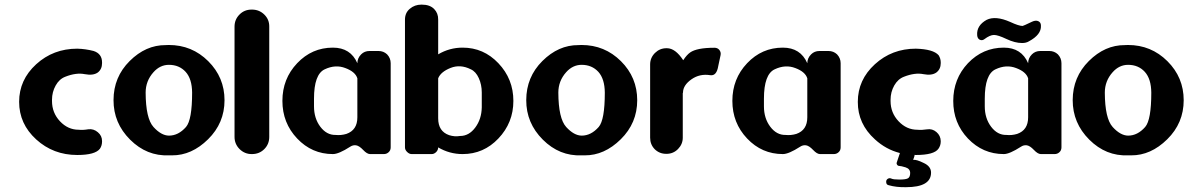

<svg xmlns="http://www.w3.org/2000/svg" viewBox="-20 -649 5032 813"><path d="M412.1 -51.8Q412.1 -51.8 412.1 -49.8Q412.1 -32.7 403.3 -19.5Q383.3 7.3 307.1 7.3Q205.6 7.3 133.3 -58.6Q61 -124.5 61 -217.8Q61 -311 133.3 -377Q205.6 -442.9 307.1 -442.9Q342.8 -441.9 376.5 -433.1Q412.1 -421.4 412.1 -384.8Q412.1 -384.8 412.1 -381.3Q412.1 -356.4 394.5 -342.3Q375 -328.1 338.9 -335Q302.7 -342.3 256.8 -324.2Q231 -314.5 215.8 -287.1Q200.2 -259.3 200.2 -226.6Q200.2 -226.6 200.2 -221.2Q200.2 -171.4 233.9 -135.5Q267.6 -99.6 313 -99.6Q331.5 -97.7 354 -101.6Q376.5 -104.5 394.5 -88.9Q412.1 -74.2 412.1 -51.8Z M695.3 -74.7Q735.4 -74.7 767.6 -111.3Q793.5 -141.1 793.5 -256.8Q793 -314.9 766.1 -344.7Q738.8 -374.5 695.3 -374.5Q657.7 -374.5 629.9 -343.3Q596.7 -306.2 596.7 -256.8Q597.2 -147.5 629.9 -111.3Q662.6 -75.2 695.3 -74.7ZM708.5 8.8Q701.7 9.3 695.3 8.8Q601.6 12.7 531 -57.6Q460.4 -127.9 460.7 -225.3Q460.9 -322.8 529.1 -390.6Q597.2 -458.5 681.6 -458Q688 -458.5 694.8 -458.5Q793 -458.5 861.8 -389.9Q930.7 -321.3 930.7 -224.6Q930.7 -127.9 861.1 -59.3Q791.5 9.3 708.5 8.8Z M1120.1 -69.3Q1120.1 -38.6 1099.1 -17.6Q1078.1 3.4 1046.9 3.4H1045.4Q1016.1 3.4 994.6 -17.6Q973.1 -39.1 973.1 -69.3V-536.1Q973.1 -566.4 994.1 -587.4Q1014.6 -608.4 1045.4 -608.4H1046.9Q1077.6 -608.4 1099.1 -587.4Q1120.6 -566.4 1120.1 -536.1Z M1309.6 -231Q1309.6 -231 1309.6 -198.7Q1309.6 -147.9 1336.4 -112.3Q1363.3 -76.7 1401.4 -77.6Q1423.8 -75.2 1446.8 -82Q1493.2 -98.1 1493.2 -152.3Q1493.2 -152.3 1493.2 -317.4Q1484.4 -345.2 1442.4 -360.8Q1400.4 -377 1355 -355.5Q1309.6 -334.5 1309.6 -231ZM1238.3 -62.5Q1175.8 -128.4 1175.8 -221.9Q1175.8 -315.4 1238.3 -381.3Q1300.8 -447.3 1389.6 -447.3Q1464.4 -447.3 1493.2 -381.3Q1493.2 -402.8 1509.3 -418.9Q1523.4 -433.1 1544.9 -433.1Q1544.9 -433.1 1582.5 -433.1Q1604 -433.1 1619.1 -418.9Q1634.3 -402.8 1634.3 -381.3Q1634.3 -381.3 1634.3 -24.9Q1634.3 -12.2 1625.5 -4.4Q1617.2 3.4 1605.5 3.4Q1605.5 3.4 1546.9 3.4Q1534.2 3.4 1517.6 -14.2Q1501 -31.7 1487.8 -33.7Q1474.6 -35.6 1462.9 -27.8Q1414.6 3.4 1389.6 3.4Q1300.8 3.4 1238.3 -62.5Z M2020 -194.3Q2020 -194.3 2020 -257.3Q2020 -290.5 2007.3 -318.4Q1994.6 -346.2 1973.6 -355.5Q1929.2 -377.9 1887.7 -361.3Q1846.2 -344.7 1835.4 -317.4Q1835.4 -317.4 1835.4 -147.9Q1835.4 -92.8 1881.8 -76.7Q1904.8 -69.3 1928.2 -73.2Q1965.8 -73.2 1992.4 -108.9Q2019 -144.5 2020 -194.3ZM1835.4 -418.9Q1883.3 -447.3 1939 -447.3Q2027.8 -447.3 2090.3 -381.3Q2153.8 -314.5 2153.8 -221.7Q2153.8 -129.4 2090.3 -62.5Q2027.8 3.4 1939 3.4Q1883.3 3.4 1835.4 -24.9Q1835.4 -13.7 1826.7 -4.9Q1817.4 3.9 1807.1 3.4Q1807.1 3.4 1723.1 3.4Q1712.9 3.4 1704.1 -5.4Q1694.8 -14.2 1694.8 -24.9Q1694.8 -24.9 1694.8 -565.9Q1694.8 -594.7 1715.3 -611.8Q1735.8 -629.4 1764.2 -629.4Q1764.2 -629.4 1766.1 -629.4Q1800.3 -629.4 1818.4 -610.8Q1835.9 -592.8 1835.4 -565.9Q1835.4 -565.9 1835.4 -418.9Z M2442.9 -74.7Q2482.9 -74.7 2515.1 -111.3Q2541 -141.1 2541 -256.8Q2540.5 -314.9 2513.7 -344.7Q2486.3 -374.5 2442.9 -374.5Q2405.3 -374.5 2377.4 -343.3Q2344.2 -306.2 2344.2 -256.8Q2344.7 -147.5 2377.4 -111.3Q2410.2 -75.2 2442.9 -74.7ZM2456.1 8.8Q2449.2 9.3 2442.9 8.8Q2349.1 12.7 2278.6 -57.6Q2208 -127.9 2208.3 -225.3Q2208.5 -322.8 2276.6 -390.6Q2344.7 -458.5 2429.2 -458Q2435.5 -458.5 2442.4 -458.5Q2540.5 -458.5 2609.4 -389.9Q2678.2 -321.3 2678.2 -224.6Q2678.2 -127.9 2608.6 -59.3Q2539.1 9.3 2456.1 8.8Z M2902.3 -426.8Q2930.7 -446.8 3005.4 -446.8Q3019 -446.8 3026.4 -437Q3033.7 -427.2 3031.2 -415.5Q3031.2 -415.5 3021.5 -370.1Q3014.6 -326.7 2987.8 -330.6Q2942.9 -337.9 2907.7 -313Q2872.6 -288.1 2872.1 -257.8Q2872.1 -254.9 2871.6 -254.9Q2871.1 -254.9 2871.1 -254.9Q2871.1 -254.9 2871.1 -65.9Q2871.1 -38.6 2851.1 -18.1Q2831.1 2.4 2802.2 2.4Q2802.2 2.4 2800.8 2.4Q2772.5 2.4 2752.4 -17.1Q2732.9 -37.1 2732.9 -65.9Q2732.9 -65.9 2732.9 -376Q2732.9 -404.3 2753.4 -424.8Q2773.9 -444.8 2801.8 -444.8Q2801.8 -444.8 2804.2 -444.8Q2839.8 -444.8 2873 -394Q2888.2 -417 2902.3 -426.8Z M3214.8 -231Q3214.8 -231 3214.8 -198.7Q3214.8 -147.9 3241.7 -112.3Q3268.6 -76.7 3306.6 -77.6Q3329.1 -75.2 3352.1 -82Q3398.4 -98.1 3398.4 -152.3Q3398.4 -152.3 3398.4 -317.4Q3389.6 -345.2 3347.7 -360.8Q3305.7 -377 3260.3 -355.5Q3214.8 -334.5 3214.8 -231ZM3143.6 -62.5Q3081.1 -128.4 3081.1 -221.9Q3081.1 -315.4 3143.6 -381.3Q3206.1 -447.3 3294.9 -447.3Q3369.6 -447.3 3398.4 -381.3Q3398.4 -402.8 3414.6 -418.9Q3428.7 -433.1 3450.2 -433.1Q3450.2 -433.1 3487.8 -433.1Q3509.3 -433.1 3524.4 -418.9Q3539.6 -402.8 3539.6 -381.3Q3539.6 -381.3 3539.6 -24.9Q3539.6 -12.2 3530.8 -4.4Q3522.5 3.4 3510.7 3.4Q3510.7 3.4 3452.1 3.4Q3439.5 3.4 3422.9 -14.2Q3406.2 -31.7 3393.1 -33.7Q3379.9 -35.6 3368.2 -27.8Q3319.8 3.4 3294.9 3.4Q3206.1 3.4 3143.6 -62.5Z M3922.4 82Q3922.4 143.6 3816.4 143.6Q3775.4 144.5 3743.2 135.3Q3732.4 133.3 3732.4 121.1V120.1Q3732.4 112.3 3739.5 107.9Q3746.6 103.5 3754.9 107.4Q3762.7 111.3 3789.1 111.3Q3815.4 111.3 3824.7 106Q3834 100.6 3834 83.5Q3834 65.9 3814.5 59.6Q3794.9 53.7 3788.6 53.7Q3782.2 53.7 3778.8 48.8Q3775.4 44.4 3776.9 40L3789.6 2Q3790 0.5 3790.5 -1Q3731.4 -16.1 3685.1 -58.6Q3611.8 -124.5 3612.3 -217.8Q3612.3 -311 3684.6 -377Q3756.8 -442.9 3857.9 -442.9Q3932.1 -440.9 3954.6 -415Q3963.4 -400.9 3963.4 -384.8V-381.3Q3963.4 -356.4 3945.3 -342.3Q3925.8 -328.1 3890.1 -335Q3854.5 -342.3 3808.1 -324.2Q3782.2 -314.5 3766.6 -287.1Q3751 -259.3 3751 -226.6V-221.2Q3751 -171.4 3784.9 -135.5Q3818.8 -99.6 3864.3 -99.6Q3882.8 -97.7 3905.3 -101.3Q3927.7 -105 3945.3 -89.8Q3962.9 -74.7 3963.4 -51.8V-49.8Q3963.4 -32.7 3953.6 -19Q3935.1 7.3 3857.9 7.3Q3855 7.3 3852.5 6.8Q3853 10.7 3851.1 15.1L3846.7 27.8Q3860.8 25.9 3891.1 41Q3922.4 55.2 3922.4 82Z M4336.9 -474.1Q4325.2 -466.8 4308.1 -466.8Q4277.8 -466.8 4241.7 -483.9Q4205.6 -501 4189 -501Q4171.9 -501 4147.9 -482.9Q4138.2 -475.6 4127.4 -481.4Q4118.7 -486.8 4117.7 -500Q4114.7 -541 4157.7 -564.9Q4195.3 -583.5 4257.3 -556.2Q4293.9 -539.1 4310.1 -539.1Q4312.5 -539.1 4350.1 -557.1Q4366.2 -564.5 4377 -559.1Q4387.7 -554.2 4387.7 -540Q4389.6 -502.4 4336.9 -474.1ZM4149.9 -231Q4149.9 -231 4149.9 -198.7Q4149.9 -147.9 4176.8 -112.3Q4203.6 -76.7 4241.7 -77.6Q4264.2 -75.2 4287.1 -82Q4333.5 -98.1 4333.5 -152.3Q4333.5 -152.3 4333.5 -317.4Q4324.7 -345.2 4282.7 -360.8Q4240.7 -377 4195.3 -355.5Q4149.9 -334.5 4149.9 -231ZM4078.6 -62.5Q4016.1 -128.4 4016.4 -221.9Q4016.6 -315.4 4078.6 -381.3Q4141.6 -447.3 4230.5 -447.3Q4305.2 -447.3 4333.5 -381.3Q4333.5 -402.8 4349.6 -418.9Q4363.8 -433.1 4385.3 -433.1Q4385.3 -433.1 4422.9 -433.1Q4444.3 -433.1 4459.5 -418.9Q4474.6 -402.8 4474.6 -381.3Q4474.6 -381.3 4474.6 -24.9Q4474.6 -12.2 4465.8 -4.4Q4457.5 3.4 4445.8 3.4Q4445.8 3.4 4387.2 3.4Q4374.5 3.4 4357.9 -14.2Q4341.3 -31.7 4328.1 -33.7Q4314.9 -35.6 4303.2 -27.8Q4254.9 3.4 4230.5 3.4Q4141.6 3.4 4078.6 -62.5Z M4756.8 -74.7Q4796.9 -74.7 4829.1 -111.3Q4855 -141.1 4855 -256.8Q4854.5 -314.9 4827.6 -344.7Q4800.3 -374.5 4756.8 -374.5Q4719.2 -374.5 4691.4 -343.3Q4658.2 -306.2 4658.2 -256.8Q4658.7 -147.5 4691.4 -111.3Q4724.1 -75.2 4756.8 -74.7ZM4770 8.8Q4763.2 9.3 4756.8 8.8Q4663.1 12.7 4592.5 -57.6Q4522 -127.9 4522.2 -225.3Q4522.5 -322.8 4590.6 -390.6Q4658.7 -458.5 4743.2 -458Q4749.5 -458.5 4756.3 -458.5Q4854.5 -458.5 4923.3 -389.9Q4992.2 -321.3 4992.2 -224.6Q4992.2 -127.9 4922.6 -59.3Q4853 9.3 4770 8.8Z"/></svg>

Font: Dyuthi
Style: Regular
Weight: 400
Designer: Hiran Venugopalan, Hussain K H and Suresh P for Sawthanthra Malayalam Computing (SMC)
Version: Version 3.0.0+20221109